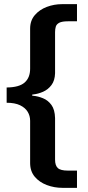

<svg xmlns="http://www.w3.org/2000/svg" viewBox="-20 -743 424 924"><path d="M280.5 161Q241 161 205.2 147.5Q169.5 134 147.2 107.5Q125 81 125 41.5V-162Q125 -185.5 113.2 -205Q101.5 -224.5 76.5 -236.5Q51.5 -248.5 12 -248.5V-322Q72 -322.5 98.5 -345.8Q125 -369 125 -412.5V-605Q125 -644 147.5 -670.2Q170 -696.5 205.2 -709.8Q240.5 -723 278 -723H350.5V-640.5H307Q278.5 -640.5 265.2 -633.5Q252 -626.5 248.5 -614.8Q245 -603 245 -588.5V-390.5Q244 -355.5 227.8 -333.8Q211.5 -312 187.5 -301.5Q163.5 -291 140 -288.5Q134 -288 133.8 -285.5Q133.5 -283 140 -282Q163 -280 187 -270.2Q211 -260.5 227.5 -238Q244 -215.5 245 -174.5V25.5Q245 53 258 65.5Q271 78 307 78H350.5V161Z"/></svg>

Font: Public Sans Thin
Style: Bold
Weight: 700
Version: Version 2.001